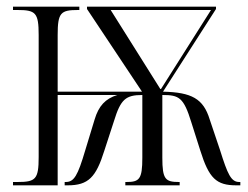

<svg xmlns="http://www.w3.org/2000/svg" viewBox="-20 -556 744 576"><path d="M19 0H153V-271H332C296 -260 276 -238 264 -198L236 -106C213 -28 202 -10 177 -10H174V0H183C245 0 268 -24 293 -104L322 -193C342 -258 357 -271 407 -271V-83C407 -18 398 -10 359 -10H356V0H519V-10H517C476 -10 467 -18 467 -83V-271C517 -271 531 -264 554 -189L581 -104C607 -21 629 0 689 0H701V-10H698C673 -10 663 -33 640 -106L609 -198C590 -260 555 -279 469 -281L628 -529V-536H241V-529L406 -281H153V-451C153 -518 162 -526 214 -526H218V-536H19V-526H32C87 -526 96 -518 96 -451V-85C96 -18 87 -10 32 -10H19ZM461 -289 312 -526H613L463 -289Z"/></svg>

Font: Noto Serif Display ExtraCondensed Light
Style: Regular
Weight: 300
Width: 2
Designer: Monotype Design Team
Foundry: Monotype Imaging Inc.
Version: Version 2.009